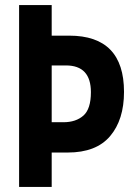

<svg xmlns="http://www.w3.org/2000/svg" viewBox="-20 -734 540 754"><path d="M183 0V-135H246Q358 -135 412.5 -199.5Q467 -264 467 -373Q467 -594 252 -594H183V-714H55V0ZM183 -477H239Q337 -477 337 -372Q337 -306 307.5 -280Q278 -254 229 -254H183Z"/></svg>

Font: Noto Sans Mono UI Condensed
Style: Bold
Weight: 700
Width: 3
Designer: Monotype Design team
Foundry: Monotype Imaging Inc.
Version: 1.000